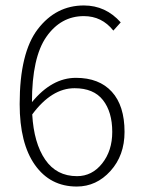

<svg xmlns="http://www.w3.org/2000/svg" viewBox="-20 -671 519 703"><path d="M261 12Q164 12 108 -67Q52 -146 52 -290Q52 -478 118.5 -564.5Q185 -651 287 -651Q367 -651 422 -589L395 -559Q353 -612 287 -612Q203 -612 150 -536.5Q97 -461 97 -297Q170 -386 258 -386Q343 -386 389.5 -335Q436 -284 436 -188Q436 -102 384.5 -45Q333 12 261 12ZM262 -26Q317 -26 354 -72.5Q391 -119 391 -188Q391 -261 357 -304.5Q323 -348 253 -348Q169 -348 98 -252Q104 -147 145.5 -86.5Q187 -26 262 -26Z"/></svg>

Font: Toshiba Sans Light
Style: Regular
Weight: 300
Designer: Paul D. Hunt
Foundry: Toshiba Corporation
Version: Version 2.020;PS 2.0;hotconv 1.0.86;makeotf.lib2.5.63406